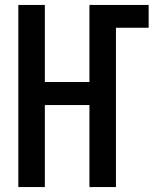

<svg xmlns="http://www.w3.org/2000/svg" viewBox="-20 -755 640 775"><path d="M54 0V-735H161V-424H341V-735H580V-643H448V0H341V-331H161V0Z"/></svg>

Font: Zed Mono Semibold Extended
Style: Regular
Weight: 600
Width: 7
Monospace: yes
Designer: Belleve Invis
Foundry: Belleve Invis
Version: Version 1.0.0; ttfautohint (v1.8.4)